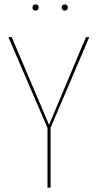

<svg xmlns="http://www.w3.org/2000/svg" viewBox="-20 -849 441 869"><path d="M209 -271V0H195V-270L18 -681H33L202 -284L369 -681H384ZM155 -815Q155 -809 151 -805Q147 -801 140 -801Q134 -801 130.5 -805Q127 -809 127 -815Q127 -821 130.5 -825Q134 -829 140 -829Q155 -829 155 -815ZM287 -815Q287 -809 283 -805Q279 -801 273 -801Q267 -801 263 -805Q259 -809 259 -815Q259 -821 262.5 -825Q266 -829 273 -829Q280 -829 283.5 -825Q287 -821 287 -815Z"/></svg>

Font: Fira Sans Compressed Hair
Style: Regular
Weight: 100
Width: 1
Designer: bBox Type GmbH & Carrois Corporate GbR & Edenspiekermann AG
Foundry: bBox Type GmbH & Carrois Corporate GbR & Edenspiekermann AG
Version: Version 4.301